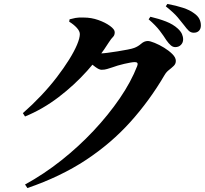

<svg xmlns="http://www.w3.org/2000/svg" viewBox="-20 -878 1040 974"><path d="M869 -639Q857 -639 846.5 -648Q836 -657 824 -674Q811 -695 790.5 -722Q770 -749 734 -780L743 -793Q786 -783 822 -769Q858 -755 882 -733Q897 -719 903 -705.5Q909 -692 909 -678Q909 -662 898 -650.5Q887 -639 869 -639ZM107 58Q202 6 290.5 -64Q379 -134 454.5 -214.5Q530 -295 587.5 -379Q645 -463 676 -543Q684 -563 664 -563Q656 -563 641.5 -560.5Q627 -558 610 -554Q593 -550 577.5 -545.5Q562 -541 552 -537Q536 -532 523.5 -528Q511 -524 495 -524Q483 -524 463.5 -538.5Q444 -553 423 -571L442 -610Q458 -608 468.5 -607.5Q479 -607 490 -607Q501 -607 525 -610Q549 -613 576.5 -617.5Q604 -622 627.5 -626.5Q651 -631 661 -635Q680 -642 696 -656Q712 -670 730 -670Q741 -670 764.5 -660.5Q788 -651 812.5 -636Q837 -621 854.5 -603.5Q872 -586 872 -569Q872 -554 861 -543.5Q850 -533 836.5 -522.5Q823 -512 814 -496Q739 -368 641.5 -259.5Q544 -151 416 -66.5Q288 18 119 76ZM96 -304Q144 -346 188 -392.5Q232 -439 268 -486Q304 -533 330.5 -575.5Q357 -618 371 -651.5Q385 -685 385 -705Q385 -720 369.5 -737Q354 -754 331 -768L333 -780Q347 -784 363 -787Q379 -790 405 -789Q443 -789 478.5 -776.5Q514 -764 538 -746.5Q562 -729 562 -715Q562 -699 553.5 -691Q545 -683 532 -663Q487 -591 422 -518.5Q357 -446 277 -385Q197 -324 107 -287ZM963 -712Q948 -712 937.5 -722Q927 -732 913 -751Q900 -768 881 -790.5Q862 -813 821 -846L829 -858Q873 -850 908 -838.5Q943 -827 964 -811Q983 -798 991 -782.5Q999 -767 999 -749Q999 -732 989.5 -722Q980 -712 963 -712Z"/></svg>

Font: Noto Serif HK ExtraLight ExtraBold
Style: Regular
Weight: 800
Version: Version 2.003-H1;hotconv 1.1.1;makeotfexe 2.6.0